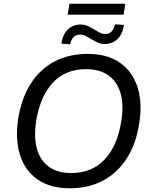

<svg xmlns="http://www.w3.org/2000/svg" viewBox="-20 -1004 816 1033"><path d="M78 -366Q96 -477 146 -555Q196 -633 274 -673.5Q352 -714 451 -714Q558 -714 625.5 -666.5Q693 -619 720 -534.5Q747 -450 729 -340Q712 -229 661.5 -151Q611 -73 533.5 -32Q456 9 356 9Q250 9 182 -38.5Q114 -86 87.5 -170.5Q61 -255 78 -366ZM175 -356Q161 -268 178.5 -204.5Q196 -141 243 -107Q290 -73 363 -73Q475 -73 543.5 -146.5Q612 -220 632 -350Q647 -438 629 -501Q611 -564 564 -598Q517 -632 443 -632Q332 -632 264.5 -559.5Q197 -487 175 -356ZM344 -925 354 -984H654L645 -925ZM543 -767Q522 -767 503.5 -776Q485 -785 468 -795Q454 -804 440.5 -811Q427 -818 412 -818Q390 -818 377 -805.5Q364 -793 357 -766L310 -769Q318 -820 345.5 -846Q373 -872 414 -872Q435 -872 453 -863.5Q471 -855 489 -844Q503 -836 516.5 -828.5Q530 -821 544 -821Q567 -821 579.5 -833.5Q592 -846 599 -873L647 -870Q639 -819 611 -793Q583 -767 543 -767Z"/></svg>

Font: Mulish ExtraLight Medium
Style: Italic
Weight: 500
Italic angle: -9°
Version: Version 3.603